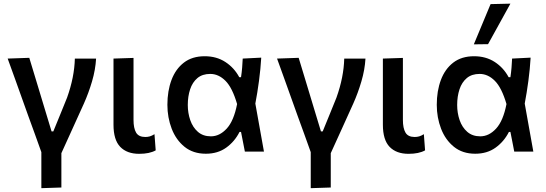

<svg xmlns="http://www.w3.org/2000/svg" viewBox="-20 -810 2919 1026"><path d="M201 195.5V3Q184 -44.5 166.5 -93.2Q149 -142 132 -188L100.5 -276Q81 -331 60.8 -387Q40.5 -443 21 -497L136.5 -501Q155.5 -438.5 178 -364.2Q200.5 -290 220.5 -223.5L255.5 -108H265Q284 -154 302 -198.5Q320 -243 338.5 -288.5Q377.5 -397.5 380 -497H493.5Q490 -437 471.8 -375Q453.5 -313 428.5 -257Q399 -190.5 368.2 -124Q337.5 -57.5 308 8.5V192Z M723.5 12Q658.5 12 622.5 -25.2Q586.5 -62.5 586.5 -144V-497L693.5 -500.5V-169Q693.5 -125 707.2 -101.5Q721 -78 756.5 -78Q769 -78 780.5 -81.2Q792 -84.5 805.5 -93L812 -6.5Q779 12 723.5 12Z M1080 11.5Q1012 11.5 966.2 -25.5Q920.5 -62.5 897.5 -122.2Q874.5 -182 874.5 -250Q874.5 -324 896.5 -382.8Q918.5 -441.5 962.8 -475.5Q1007 -509.5 1074 -509.5Q1137 -509.5 1184.2 -478.8Q1231.5 -448 1258.5 -397.5H1268Q1272 -424 1274 -449Q1276 -474 1277 -497L1376 -502Q1372.5 -441.5 1364 -377.8Q1355.5 -314 1344.5 -256.5Q1356 -192.5 1367.5 -128.2Q1379 -64 1390.5 0H1288.5Q1283.5 -26.5 1278.2 -52.8Q1273 -79 1268 -105H1260Q1234 -53.5 1188.8 -21Q1143.5 11.5 1080 11.5ZM1107 -81.5Q1153.5 -81.5 1191.5 -122.8Q1229.5 -164 1247 -254Q1221.5 -341.5 1184.8 -378.2Q1148 -415 1103.5 -415Q1061.5 -415 1035 -392.8Q1008.5 -370.5 996 -332.8Q983.5 -295 983.5 -249Q983.5 -206 996.8 -167.8Q1010 -129.5 1037.5 -105.5Q1065 -81.5 1107 -81.5Z M1640.5 195.5V3Q1623.5 -44.5 1606 -93.2Q1588.5 -142 1571.5 -188L1540 -276Q1520.5 -331 1500.2 -387Q1480 -443 1460.5 -497L1576 -501Q1595 -438.5 1617.5 -364.2Q1640 -290 1660 -223.5L1695 -108H1704.5Q1723.5 -154 1741.5 -198.5Q1759.5 -243 1778 -288.5Q1817 -397.5 1819.5 -497H1933Q1929.5 -437 1911.2 -375Q1893 -313 1868 -257Q1838.5 -190.5 1807.8 -124Q1777 -57.5 1747.5 8.5V192Z M2163 12Q2098 12 2062 -25.2Q2026 -62.5 2026 -144V-497L2133 -500.5V-169Q2133 -125 2146.8 -101.5Q2160.5 -78 2196 -78Q2208.5 -78 2220 -81.2Q2231.5 -84.5 2245 -93L2251.5 -6.5Q2218.5 12 2163 12Z M2519.5 11.5Q2451.5 11.5 2405.8 -25.5Q2360 -62.5 2337 -122.2Q2314 -182 2314 -250Q2314 -324 2336 -382.8Q2358 -441.5 2402.2 -475.5Q2446.5 -509.5 2513.5 -509.5Q2576.5 -509.5 2623.8 -478.8Q2671 -448 2698 -397.5H2707.5Q2711.5 -424 2713.5 -449Q2715.5 -474 2716.5 -497L2815.5 -502Q2812 -441.5 2803.5 -377.8Q2795 -314 2784 -256.5Q2795.5 -192.5 2807 -128.2Q2818.5 -64 2830 0H2728Q2723 -26.5 2717.8 -52.8Q2712.5 -79 2707.5 -105H2699.5Q2673.5 -53.5 2628.2 -21Q2583 11.5 2519.5 11.5ZM2546.5 -81.5Q2593 -81.5 2631 -122.8Q2669 -164 2686.5 -254Q2661 -341.5 2624.2 -378.2Q2587.5 -415 2543 -415Q2501 -415 2474.5 -392.8Q2448 -370.5 2435.5 -332.8Q2423 -295 2423 -249Q2423 -206 2436.2 -167.8Q2449.5 -129.5 2477 -105.5Q2504.5 -81.5 2546.5 -81.5ZM2512 -573Q2556.5 -679.5 2601.5 -788L2707.5 -790.5Q2677 -735 2647.2 -681.2Q2617.5 -627.5 2588 -574Z"/></svg>

Font: Commissioner Medium
Style: Regular
Weight: 500
Designer: Kostas Bartsokas
Foundry: Kostas Bartsokas
Version: Version 1.000; ttfautohint (v1.8.3)